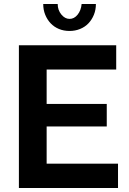

<svg xmlns="http://www.w3.org/2000/svg" viewBox="-20 -935 641 955"><path d="M567 -121V0H74V-710H558V-589H212V-418H511V-306H212V-121ZM326 -841Q349 -841 366 -862Q383 -883 386 -915H457Q457 -886 447 -861.5Q437 -837 420 -819Q403 -801 378.5 -791Q354 -781 326 -781Q297 -781 273 -791Q249 -801 232 -819Q215 -837 205 -861.5Q195 -886 195 -915H267Q267 -885 285 -863Q303 -841 326 -841Z"/></svg>

Font: Oxford Sans
Style: Bold
Weight: 700
Designer: Matt McInerney, Pablo Impallari, Rodrigo Fuenzalida
Foundry: Matt McInerney, Pablo Impallari, Rodrigo Fuenzalida
Version: Version 3.000g; ttfautohint (v1.5) -l 8 -r 28 -G 28 -x 14 -D